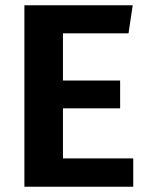

<svg xmlns="http://www.w3.org/2000/svg" viewBox="-20 -712 568 732"><path d="M470 -585H220V-405H438V-299H220V-108H488V0H73V-692H486Z"/></svg>

Font: Wolseley Sans SemiBold
Style: Regular
Weight: 600
Designer: Carrois Corporate & Edenspiekermann AG
Foundry: Carrois Corporate GbR & Edenspiekermann AG
Version: Version 4.202